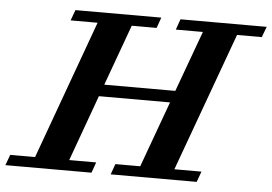

<svg xmlns="http://www.w3.org/2000/svg" viewBox="-100 -728 1122 793"><g transform="rotate(5 461.5 -331.5)"><path d="M-50.8 0 -34.7 -43.9H68.4L277.3 -619.1H165.5L181.6 -663.1H537.6L522 -619.1H418.9L327.1 -366.7H621.6L713.9 -619.1H601.6L617.2 -663.1H974.6L958 -619.1H855.5L646 -43.9H758.3L742.2 0H385.7L401.4 -43.9H504.4L604 -317.4H309.1L210 -43.9H321.8L306.2 0Z"/></g></svg>

Font: Elstob 6pt
Style: Italic
Weight: 700
Italic angle: -20°
Designer: Peter S. Baker
Version: Version 1.015